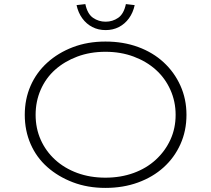

<svg xmlns="http://www.w3.org/2000/svg" viewBox="-20 -908 1032 938"><path d="M495 10Q408 10 336 -17.5Q264 -45 211 -92Q158 -139 129.5 -204.5Q101 -270 101 -347Q101 -424 129.5 -489Q158 -554 211 -602Q264 -650 336 -677.5Q408 -705 495 -705Q582 -705 654.5 -678.5Q727 -652 779.5 -603.5Q832 -555 861.5 -489.5Q891 -424 891 -347Q891 -269 861.5 -203.5Q832 -138 779.5 -90.5Q727 -43 654.5 -16.5Q582 10 495 10ZM495 -40Q570 -40 633 -63Q696 -86 741.5 -128Q787 -170 812.5 -225.5Q838 -281 838 -347Q838 -412 812.5 -469Q787 -526 741.5 -567Q696 -608 633 -631.5Q570 -655 495 -655Q420 -655 357.5 -631.5Q295 -608 249.5 -567.5Q204 -527 179 -470Q154 -413 154 -347Q154 -281 179 -225Q204 -169 249.5 -127.5Q295 -86 357.5 -63Q420 -40 495 -40ZM496 -761Q460 -761 431 -776Q402 -791 382 -818.5Q362 -846 354 -883L397 -888Q407 -840 434.5 -821Q462 -802 496 -802Q530 -802 557.5 -821Q585 -840 595 -888L638 -883Q630 -846 610 -818.5Q590 -791 561 -776Q532 -761 496 -761Z"/></svg>

Font: Lexend Mega ExtraLight
Style: Regular
Weight: 250
Version: Version 1.007